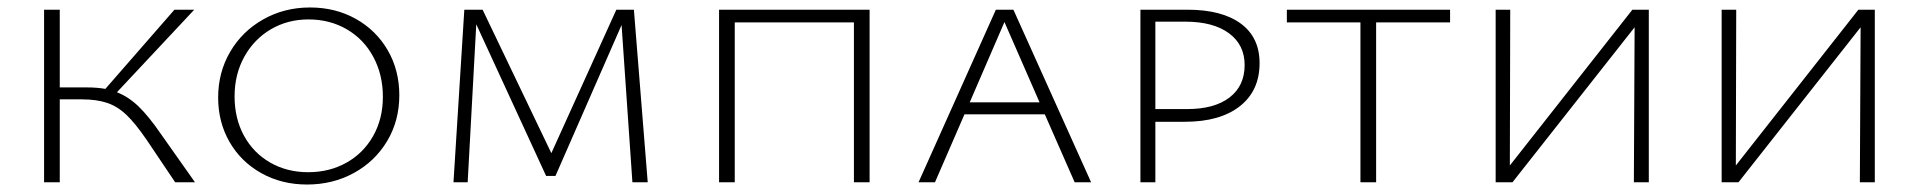

<svg xmlns="http://www.w3.org/2000/svg" viewBox="-20 -488 5136 514"><path d="M502 0H449L373 -113Q343 -157 319 -180Q295 -203 267 -212.5Q239 -222 199 -222H140V0H98V-462H140V-254H211Q241 -254 262 -250L447 -462H500L293 -241Q324 -229 351 -203Q378 -177 411 -129Z M564 -227Q564 -294 596 -349Q628 -404 684.5 -436Q741 -468 810 -468Q878 -468 932.5 -437.5Q987 -407 1018 -353.5Q1049 -300 1049 -233Q1049 -165 1016.5 -110.5Q984 -56 927.5 -25Q871 6 802 6Q734 6 679.5 -24.5Q625 -55 594.5 -108Q564 -161 564 -227ZM1005 -229Q1005 -288 979.5 -335.5Q954 -383 908.5 -409.5Q863 -436 806 -436Q750 -436 705 -409.5Q660 -383 634 -336Q608 -289 608 -230Q608 -171 633 -125Q658 -79 703 -53Q748 -27 805 -27Q862 -27 907.5 -52.5Q953 -78 979 -124Q1005 -170 1005 -229Z M1673 0 1644 -421 1467 -17H1442L1255 -423L1232 0H1194L1223 -462H1272L1456 -78L1630 -462H1677L1714 0Z M2308 0H2266V-428H1947V0H1905V-462H2308Z M2777 -182H2562L2483 0H2439L2646 -462H2693L2901 0H2857ZM2763 -214 2669 -429 2576 -214Z M3352 -319Q3352 -245 3299 -203.5Q3246 -162 3152 -162H3073V0H3033V-462H3159Q3251 -462 3301.5 -425Q3352 -388 3352 -319ZM3312 -314Q3312 -368 3270 -399Q3228 -430 3153 -430H3073V-196H3158Q3231 -196 3271.5 -227Q3312 -258 3312 -314Z M3862 -428H3664V0H3622V-428H3425V-462H3862Z M4394 0H4354L4356 -415L4029 0H3984V-462H4023L4022 -45L4350 -462H4394Z M4999 0H4959L4961 -415L4634 0H4589V-462H4628L4627 -45L4955 -462H4999Z"/></svg>

Font: Ysabeau SC Light
Style: Regular
Weight: 300
Designer: Christian Thalmann (Catharsis Fonts)
Version: Version 0.003